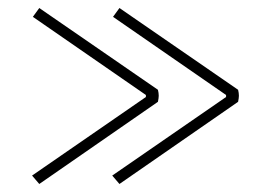

<svg xmlns="http://www.w3.org/2000/svg" viewBox="-20 -480 651 479"><path d="M278 -460 574 -256Q576 -248 576 -241Q576 -236 574 -226L278 -21L260 -42L544 -238V-243L262 -438ZM78 -460 374 -256Q376 -248 376 -241Q376 -236 374 -226L78 -21L60 -42L344 -238V-243L62 -438Z"/></svg>

Font: Arima Madurai Thin
Style: Regular
Weight: 250
Designer: Joana Correia and Natanael Gama
Foundry: NDISCOVER
Version: Version 1.020; ttfautohint (v1.5) -l 7 -r 28 -G 50 -x 13 -D 